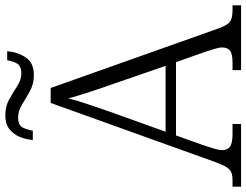

<svg xmlns="http://www.w3.org/2000/svg" viewBox="-124 -802 924 720"><g transform="rotate(-90 338.0 -442.0)"><path d="M-2 0V-32H19Q40 -32 51.5 -36.5Q63 -41 71.5 -55Q80 -69 90 -96L312 -714H368L592 -83Q604 -51 616.5 -41.5Q629 -32 661 -32H678V0H435V-32H463Q496 -32 508 -41.5Q520 -51 520 -71Q520 -83 513.5 -103.5Q507 -124 503 -136L465 -244H190L153 -140Q149 -127 142 -105.5Q135 -84 135 -71Q135 -51 148 -41.5Q161 -32 196 -32H233V0ZM204 -283H451L382 -483Q367 -525 352.5 -569.5Q338 -614 329 -648Q322 -618 307.5 -575.5Q293 -533 279 -492ZM416 -777Q383 -777 356 -792Q329 -807 305.5 -821.5Q282 -836 258 -836Q228 -836 219.5 -818.5Q211 -801 208 -781H173Q175 -806 184.5 -829.5Q194 -853 213.5 -868.5Q233 -884 265 -884Q300 -884 326.5 -869Q353 -854 376 -839Q399 -824 422 -824Q451 -824 460 -840.5Q469 -857 472 -877H506Q503 -839 483 -808Q463 -777 416 -777Z"/></g></svg>

Font: Noto Serif Gurmukhi Light
Style: Regular
Weight: 300
Designer: Vaibhav Singh and the Monotype Design Team
Foundry: Monotype Imaging Inc.
Version: Version 2.004; ttfautohint (v1.8.4.7-5d5b)